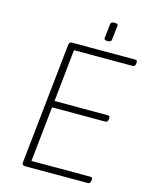

<svg xmlns="http://www.w3.org/2000/svg" viewBox="-127 -941 799 1022"><g transform="rotate(15 273.0 -430.5)"><path d="M111 0Q104 0 99.5 -4Q95 -8 96 -15L167 -685Q168 -692 172 -696Q176 -700 183 -700H531Q538 -700 541 -697Q544 -694 543 -686L542 -678Q541 -671 537.5 -667.5Q534 -664 526 -664H204L174 -376H467Q474 -376 477 -373Q480 -370 479 -362L478 -354Q477 -347 473.5 -343.5Q470 -340 462 -340H170L138 -36H462Q469 -36 472 -33Q475 -30 474 -22L473 -14Q472 -7 468.5 -3.5Q465 0 457 0ZM364 -757Q353 -757 348.5 -760Q344 -763 345 -769L354 -849Q355 -854 359.5 -857.5Q364 -861 375 -861Q386 -861 390.5 -858Q395 -855 394 -849L385 -769Q384 -764 379.5 -760.5Q375 -757 364 -757Z"/></g></svg>

Font: Asap Thin
Style: Italic
Weight: 250
Italic angle: -6°
Designer: Pablo Cosgaya
Foundry: Omnibus-Type
Version: Version 3.001